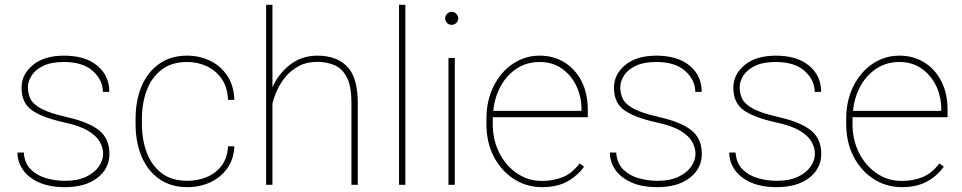

<svg xmlns="http://www.w3.org/2000/svg" viewBox="-20 -770 4007 800"><path d="M409.7 -129.4Q409.7 -153.3 396.5 -178Q383.3 -202.6 348.6 -224.1Q314 -245.6 248.5 -259.8Q160.2 -278.8 115 -309.3Q69.8 -339.8 69.8 -404.8Q69.8 -460 116.9 -499Q164.1 -538.1 246.6 -538.1Q335.4 -538.1 385.5 -496.3Q435.5 -454.6 435.5 -387.2H408.7Q408.7 -436.5 366.9 -474.1Q325.2 -511.7 246.6 -511.7Q193.4 -511.7 160.2 -495.6Q127 -479.5 111.6 -455.1Q96.2 -430.7 96.2 -405.8Q96.2 -378.9 107.7 -356.7Q119.1 -334.5 153.6 -316.4Q188 -298.3 256.3 -282.7Q351.1 -261.2 393.6 -226.3Q436 -191.4 436 -128.9Q436 -67.9 386 -29.1Q335.9 9.8 250.5 9.8Q186.5 9.8 142.3 -10Q98.1 -29.8 75.4 -62.7Q52.7 -95.7 52.7 -134.3H79.1Q82.5 -88.9 109.1 -63.2Q135.7 -37.6 174.1 -27.1Q212.4 -16.6 250.5 -16.6Q302.7 -16.6 338.1 -33.2Q373.5 -49.8 391.6 -75.9Q409.7 -102.1 409.7 -129.4Z M760.7 -16.6Q802.2 -16.6 839.6 -31.5Q877 -46.4 902.1 -78.1Q927.2 -109.9 930.2 -160.2H956.5Q954.1 -106.4 926.8 -68.4Q899.4 -30.3 856 -10.3Q812.5 9.8 760.7 9.8Q692.4 9.8 644 -23.9Q595.7 -57.6 570.3 -117.2Q544.9 -176.8 544.9 -253.9V-274.4Q544.9 -352.1 570.3 -411.4Q595.7 -470.7 643.8 -504.4Q691.9 -538.1 759.8 -538.1Q811 -538.1 854.7 -517.3Q898.4 -496.6 926.3 -455.6Q954.1 -414.6 956.5 -354H930.2Q927.7 -406.7 903.6 -441.7Q879.4 -476.6 841.3 -494.1Q803.2 -511.7 759.8 -511.7Q695.3 -511.7 653.6 -479.7Q611.8 -447.8 591.6 -394Q571.3 -340.3 571.3 -274.4V-253.9Q571.3 -188 591.6 -134Q611.8 -80.1 653.8 -48.3Q695.8 -16.6 760.7 -16.6Z M1115.2 -750V-405.8Q1139.2 -461.4 1187.7 -499.8Q1236.3 -538.1 1302.7 -538.1Q1382.8 -538.1 1426.8 -492.4Q1470.7 -446.8 1470.7 -341.8V0H1444.3V-341.8Q1444.3 -409.2 1426 -446Q1407.7 -482.9 1375.5 -497.6Q1343.3 -512.2 1301.3 -512.2Q1258.3 -512.2 1225.8 -495.1Q1193.4 -478 1170.9 -451.2Q1148.4 -424.3 1134.8 -394.3Q1121.1 -364.3 1115.2 -338.4V0H1088.9V-750Z M1668.9 -750V0H1642.6V-750Z M1835 -693.4Q1835 -704.6 1842.8 -712.6Q1850.6 -720.7 1861.8 -720.7Q1873 -720.7 1881.1 -712.6Q1889.2 -704.6 1889.2 -693.4Q1889.2 -682.1 1881.1 -674.3Q1873 -666.5 1861.8 -666.5Q1850.6 -666.5 1842.8 -674.3Q1835 -682.1 1835 -693.4ZM1875 -528.3V0H1848.6V-528.3Z M2238.3 9.8Q2174.3 9.8 2121.6 -23.9Q2068.8 -57.6 2037.8 -116.9Q2006.8 -176.3 2006.8 -252.9V-274.4Q2006.8 -351.6 2036.9 -411.1Q2066.9 -470.7 2117.2 -504.4Q2167.5 -538.1 2228.5 -538.1Q2287.1 -538.1 2332.5 -509.8Q2377.9 -481.4 2403.6 -430.7Q2429.2 -379.9 2429.2 -312.5V-281.7H2033.2Q2033.2 -278.3 2033.2 -274.4V-252.9Q2033.2 -187 2060.3 -133.3Q2087.4 -79.6 2133.8 -47.9Q2180.2 -16.1 2238.3 -16.1Q2283.7 -16.1 2323 -31.2Q2362.3 -46.4 2395 -88.9L2413.6 -75.7Q2387.2 -38.1 2344.5 -14.2Q2301.8 9.8 2238.3 9.8ZM2228.5 -511.7Q2175.3 -511.7 2133.8 -484.9Q2092.3 -458 2066.7 -411.9Q2041 -365.7 2035.2 -308.1H2402.8V-314.5Q2402.8 -367.7 2381.3 -412.4Q2359.9 -457 2320.8 -484.4Q2281.7 -511.7 2228.5 -511.7Z M2877.9 -129.4Q2877.9 -153.3 2864.7 -178Q2851.6 -202.6 2816.9 -224.1Q2782.2 -245.6 2716.8 -259.8Q2628.4 -278.8 2583.3 -309.3Q2538.1 -339.8 2538.1 -404.8Q2538.1 -460 2585.2 -499Q2632.3 -538.1 2714.8 -538.1Q2803.7 -538.1 2853.8 -496.3Q2903.8 -454.6 2903.8 -387.2H2877Q2877 -436.5 2835.2 -474.1Q2793.5 -511.7 2714.8 -511.7Q2661.6 -511.7 2628.4 -495.6Q2595.2 -479.5 2579.8 -455.1Q2564.5 -430.7 2564.5 -405.8Q2564.5 -378.9 2575.9 -356.7Q2587.4 -334.5 2621.8 -316.4Q2656.2 -298.3 2724.6 -282.7Q2819.3 -261.2 2861.8 -226.3Q2904.3 -191.4 2904.3 -128.9Q2904.3 -67.9 2854.2 -29.1Q2804.2 9.8 2718.8 9.8Q2654.8 9.8 2610.6 -10Q2566.4 -29.8 2543.7 -62.7Q2521 -95.7 2521 -134.3H2547.4Q2550.8 -88.9 2577.4 -63.2Q2604 -37.6 2642.3 -27.1Q2680.7 -16.6 2718.8 -16.6Q2771 -16.6 2806.4 -33.2Q2841.8 -49.8 2859.9 -75.9Q2877.9 -102.1 2877.9 -129.4Z M3375.5 -129.4Q3375.5 -153.3 3362.3 -178Q3349.1 -202.6 3314.5 -224.1Q3279.8 -245.6 3214.4 -259.8Q3126 -278.8 3080.8 -309.3Q3035.6 -339.8 3035.6 -404.8Q3035.6 -460 3082.8 -499Q3129.9 -538.1 3212.4 -538.1Q3301.3 -538.1 3351.3 -496.3Q3401.4 -454.6 3401.4 -387.2H3374.5Q3374.5 -436.5 3332.8 -474.1Q3291 -511.7 3212.4 -511.7Q3159.2 -511.7 3126 -495.6Q3092.8 -479.5 3077.4 -455.1Q3062 -430.7 3062 -405.8Q3062 -378.9 3073.5 -356.7Q3085 -334.5 3119.4 -316.4Q3153.8 -298.3 3222.2 -282.7Q3316.9 -261.2 3359.4 -226.3Q3401.9 -191.4 3401.9 -128.9Q3401.9 -67.9 3351.8 -29.1Q3301.8 9.8 3216.3 9.8Q3152.3 9.8 3108.2 -10Q3064 -29.8 3041.3 -62.7Q3018.6 -95.7 3018.6 -134.3H3044.9Q3048.3 -88.9 3075 -63.2Q3101.6 -37.6 3139.9 -27.1Q3178.2 -16.6 3216.3 -16.6Q3268.6 -16.6 3304 -33.2Q3339.4 -49.8 3357.4 -75.9Q3375.5 -102.1 3375.5 -129.4Z M3737.3 9.8Q3673.3 9.8 3620.6 -23.9Q3567.9 -57.6 3536.9 -116.9Q3505.9 -176.3 3505.9 -252.9V-274.4Q3505.9 -351.6 3535.9 -411.1Q3565.9 -470.7 3616.2 -504.4Q3666.5 -538.1 3727.5 -538.1Q3786.1 -538.1 3831.5 -509.8Q3877 -481.4 3902.6 -430.7Q3928.2 -379.9 3928.2 -312.5V-281.7H3532.2Q3532.2 -278.3 3532.2 -274.4V-252.9Q3532.2 -187 3559.3 -133.3Q3586.4 -79.6 3632.8 -47.9Q3679.2 -16.1 3737.3 -16.1Q3782.7 -16.1 3822 -31.2Q3861.3 -46.4 3894 -88.9L3912.6 -75.7Q3886.2 -38.1 3843.5 -14.2Q3800.8 9.8 3737.3 9.8ZM3727.5 -511.7Q3674.3 -511.7 3632.8 -484.9Q3591.3 -458 3565.7 -411.9Q3540 -365.7 3534.2 -308.1H3901.9V-314.5Q3901.9 -367.7 3880.4 -412.4Q3858.9 -457 3819.8 -484.4Q3780.8 -511.7 3727.5 -511.7Z"/></svg>

Font: Vazirmatn FD Thin
Style: Regular
Weight: 100
Designer: Saber Rastikerdar
Foundry: Saber Rastikerdar
Version: Version 33.003